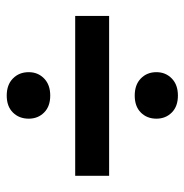

<svg xmlns="http://www.w3.org/2000/svg" viewBox="-8 -634 572 597"><g transform="rotate(-90 278.5 -336.0)"><path d="M29.8 -283.2V-388.7H526.9V-283.2ZM279.3 -69.3Q245.6 -69.3 226.6 -88.4Q207.5 -107.4 207.5 -136.2Q207.5 -165.5 226.6 -184.6Q245.6 -203.6 279.3 -203.6Q313 -203.6 332.5 -184.6Q352.1 -165.5 352.1 -136.2Q352.1 -107.4 332.5 -88.4Q313 -69.3 279.3 -69.3ZM279.3 -466.3Q245.6 -466.3 226.6 -485.4Q207.5 -504.4 207.5 -533.2Q207.5 -563 226.6 -582.3Q245.6 -601.6 279.3 -601.6Q313 -601.6 332.5 -582.3Q352.1 -563 352.1 -533.2Q352.1 -504.4 332.5 -485.4Q313 -466.3 279.3 -466.3Z"/></g></svg>

Font: Heebo SemiBold
Style: Regular
Weight: 600
Designer: Oded Ezer
Foundry: Ezer Type House
Version: Version 3.100